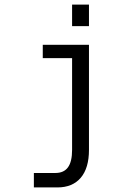

<svg xmlns="http://www.w3.org/2000/svg" viewBox="-20 -651 540 844"><path d="M296.9 7.8V-395.5H168V-454.1H371.1V7.8Q371.1 87.9 335 130.4Q298.8 172.9 232.4 172.9H128.9V109.4H223.6Q260.7 109.4 278.8 84.5Q296.9 59.6 296.9 7.8ZM296.9 -630.9H371.1V-536.1H296.9Z"/></svg>

Font: BabelStone Mayan Numerals
Style: Regular
Weight: 400
Designer: Andrew West
Foundry: BabelStone
Version: Version 11.000 June 09, 2018